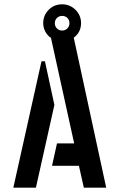

<svg xmlns="http://www.w3.org/2000/svg" viewBox="-20 -873 556 893"><path d="M370 0 347 -102H222L245 -206H325L217 -697Q201 -707 191 -725.5Q181 -744 181 -765Q181 -802 206.5 -827.5Q232 -853 269 -853Q305 -853 331 -827.5Q357 -802 357 -765Q357 -744 348 -726.5Q339 -709 323 -698L474 0ZM42 0 173 -588H189L233 -385L147 0ZM269 -731Q284 -731 293.5 -741Q303 -751 303 -765Q303 -780 293.5 -789.5Q284 -799 269 -799Q255 -799 245 -789.5Q235 -780 235 -765Q235 -751 244.5 -741Q254 -731 269 -731Z"/></svg>

Font: Stick No Bills ExtraLight SemiBold
Style: Regular
Weight: 600
Version: Version 2.000